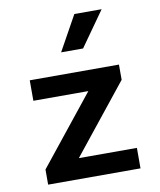

<svg xmlns="http://www.w3.org/2000/svg" viewBox="-89 -885 798 956"><g transform="rotate(-10 310.0 -407.0)"><path d="M76.5 -527.5V-424H354.5L76.5 -76.5V0H543.5V-103.5H250L527.5 -450.5V-527.5ZM254.5 -637.5 352.5 -814H490.5L365.5 -637.5Z"/></g></svg>

Font: Monaspace Neon SemiBold
Style: Regular
Weight: 600
Designer: Riley Cran & the Lettermatic Team
Foundry: Lettermatic
Version: Version 1.200 (Monaspace Neon)